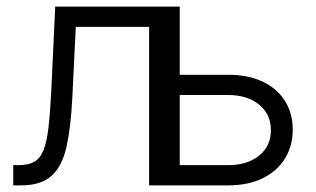

<svg xmlns="http://www.w3.org/2000/svg" viewBox="-20 -559 953 579"><path d="M20 0V-61H37.1Q64.9 -61 82.8 -70.8Q100.6 -80.6 110.8 -105.5Q121.1 -130.4 126.2 -174.6Q131.3 -218.8 134.8 -287.6L146.5 -539.1H495.6V0H429.7V-478H208.5L198.2 -266.6Q193.8 -176.3 180.7 -116.9Q167.5 -57.6 135.5 -28.8Q103.5 0 43.5 0ZM509.8 -333.5H668Q729 -333.5 772.7 -312.5Q816.4 -291.5 839.6 -254.2Q862.8 -216.8 862.8 -168Q862.8 -119.1 839.6 -81.3Q816.4 -43.5 772.7 -21.7Q729 0 668 0H456.5V-539.1H522V-61H667.5Q726.1 -61 761.5 -89.8Q796.9 -118.7 796.9 -166Q796.9 -214.4 761.5 -243.4Q726.1 -272.5 667.5 -272.5H509.8Z"/></svg>

Font: Inter 18pt Light
Style: Regular
Weight: 300
Designer: Rasmus Andersson
Foundry: rsms
Version: Version 4.001;git-66647c0bb